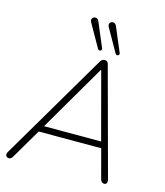

<svg xmlns="http://www.w3.org/2000/svg" viewBox="-135 -1043 986 1150"><g transform="rotate(15 358.0 -468.0)"><path d="M29 6Q21 6 15.5 1.5Q10 -3 9 -10.5Q8 -18 13 -27L407 -696Q412 -704 418.5 -707.5Q425 -711 433 -711Q450 -711 455 -695L635 -29Q640 -10 635 -2Q630 6 620 6Q612 6 605 0Q598 -6 596 -16L546 -204L570 -195H134L166 -204L52 -10Q48 -2 42 2Q36 6 29 6ZM427 -648H425L180 -228L157 -234H559L539 -228ZM485 -765 404 -908Q399 -917 400 -924.5Q401 -932 406.5 -936.5Q412 -941 419 -942Q426 -943 433 -939Q440 -935 444 -925L507 -776Q510 -770 508 -765.5Q506 -761 501.5 -759Q497 -757 492.5 -758.5Q488 -760 485 -765ZM376 -765 295 -908Q290 -917 291 -924.5Q292 -932 297.5 -936.5Q303 -941 310 -942Q317 -943 324 -939Q331 -935 335 -925L398 -776Q401 -770 399 -765.5Q397 -761 392.5 -759Q388 -757 383.5 -758.5Q379 -760 376 -765Z"/></g></svg>

Font: Nunito Variable Extra Light
Style: Italic
Weight: 200
Italic angle: -9°
Designer: Vernon Adams
Foundry: Vernon Adams
Version: Version 3.602